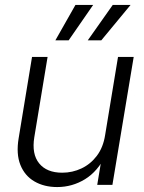

<svg xmlns="http://www.w3.org/2000/svg" viewBox="-20 -755 590 784"><path d="M213.4 8.8Q160.2 8.8 120.6 -14.2Q81.1 -37.1 63.2 -81.8Q45.4 -126.5 56.2 -190.9L110.8 -522.5H174.3L120.1 -194.8Q108.9 -126 139.9 -87.9Q170.9 -49.8 233.9 -49.8Q275.9 -49.8 313 -67.4Q350.1 -85 375.7 -119.1Q401.4 -153.3 409.2 -203.1L461.9 -522.5H525.9L439 0H377L397.5 -123.5H413.1Q379.4 -55.2 327.1 -23.2Q274.9 8.8 213.4 8.8ZM260.3 -590.3H206.1L288.1 -734.9H360.4ZM393.6 -590.3H338.4L440.4 -734.9H513.2Z"/></svg>

Font: Inter 28pt Light
Style: Italic
Weight: 300
Italic angle: -9.3988°
Designer: Rasmus Andersson
Foundry: rsms
Version: Version 4.001;git-66647c0bb